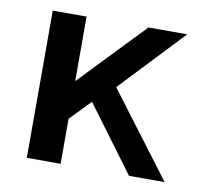

<svg xmlns="http://www.w3.org/2000/svg" viewBox="-60 -541 670 609"><g transform="rotate(10 275.0 -237.0)"><path d="M63 0V-474.1H171.9V-266.1L371.1 -474.1H496.1L303.2 -270L506.8 0H392.1L235.8 -210.9L171.9 -145V0Z"/></g></svg>

Font: Kanit
Style: Regular
Weight: 400
Designer: Katatrad Team
Foundry: CadsonDemak
Version: Version 1.000;PS 001.000;hotconv 1.0.88;makeotf.lib2.5.64775